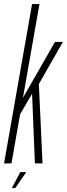

<svg xmlns="http://www.w3.org/2000/svg" viewBox="-49 -805 330 946"><path d="M-29 0H7.5L50 -242L109 -343L123 0H160.5L142.5 -391L261 -598.5H222L64 -323L145.5 -785H109ZM9.5 121.5H26L80.5 43H51Z"/></svg>

Font: Anybody ExtraCondensed ExtraLight
Style: Italic
Weight: 250
Width: 2
Italic angle: -10°
Version: Version 1.113;gftools[0.9.25]